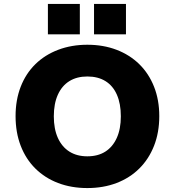

<svg xmlns="http://www.w3.org/2000/svg" viewBox="-20 -943 886 974"><path d="M423 11Q342 11 275 -14.5Q208 -40 159.5 -88Q111 -136 85 -203.5Q59 -271 59 -354Q59 -436 85 -503Q111 -570 159.5 -617.5Q208 -665 275.5 -690.5Q343 -716 423 -716Q504 -716 571 -690.5Q638 -665 686.5 -617.5Q735 -570 761.5 -503Q788 -436 788 -354Q788 -271 761.5 -203.5Q735 -136 686.5 -88Q638 -40 571 -14.5Q504 11 423 11ZM423 -150Q477 -150 514.5 -174Q552 -198 572.5 -243.5Q593 -289 593 -353Q593 -417 573 -462.5Q553 -508 515 -531.5Q477 -555 423 -555Q370 -555 332 -531.5Q294 -508 273.5 -462.5Q253 -417 253 -353Q253 -289 273.5 -243.5Q294 -198 332 -174Q370 -150 423 -150ZM457 -769V-923H619V-769ZM223 -769V-923H385V-769Z"/></svg>

Font: Nunito Sans 8pt Black
Style: Regular
Weight: 900
Version: Version 3.101;gftools[0.9.27]